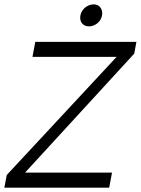

<svg xmlns="http://www.w3.org/2000/svg" viewBox="-71 -861 646 881"><path d="M-51 0H430L443 -69H44L545 -615L555 -669H91L78 -600H464L-40 -58ZM297 -779C297 -756 313 -740 338 -740C367 -740 398 -765 398 -800C398 -823 383 -841 359 -841C329 -841 297 -816 297 -779Z"/></svg>

Font: KpSans
Style: Italic
Weight: 400
Italic angle: -11°
Version: Version 0.66